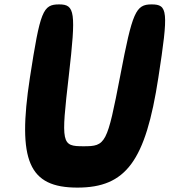

<svg xmlns="http://www.w3.org/2000/svg" viewBox="-20 -903 771 873"><path d="M116 -550C58 -171 111 -50 332 -50C553 -50 642 -171 700 -550C747 -854 743 -883 669 -883C597 -883 582 -848 527 -560C467 -248 461 -238 360 -238C259 -238 257 -248 293 -560C326 -848 321 -883 249 -883C175 -883 163 -854 116 -550Z"/></svg>

Font: Hussar Skorodowane
Style: Ky
Weight: 700
Foundry: Cannot Into Space Fonts
Version: Version 0.892